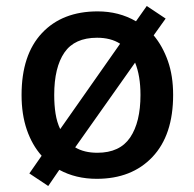

<svg xmlns="http://www.w3.org/2000/svg" viewBox="-20 -587 649 641"><path d="M558 -270Q558 -136 489 -63Q420 10 303 10Q233 10 178 -20L141 34L78 -8L119 -67Q87 -103 69.5 -154Q52 -205 52 -270Q52 -404 120 -476.5Q188 -549 306 -549Q377 -549 434 -516L470 -567L533 -525L493 -469Q523 -433 540.5 -383.5Q558 -334 558 -270ZM161 -270Q161 -236 165.5 -207.5Q170 -179 181 -156L381 -441Q350 -461 304 -461Q229 -461 195 -411.5Q161 -362 161 -270ZM449 -270Q449 -334 431 -378L231 -95Q261 -77 305 -77Q380 -77 414.5 -128Q449 -179 449 -270Z"/></svg>

Font: Noto Sans Arabic Med
Style: Regular
Weight: 500
Designer: Monotype Design Team, Nadine Chahine, Nizar Qandah and Khaled Hosny
Foundry: Monotype Imaging Inc.
Version: Version 2.012; ttfautohint (v1.8.4.7-5d5b)